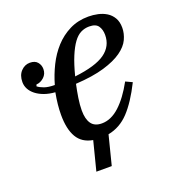

<svg xmlns="http://www.w3.org/2000/svg" viewBox="-125 -629 802 879"><g transform="rotate(-20 275.5 -190.0)"><path d="M270 150H195L231 9Q179 0 155.5 -40Q132 -80 132 -149Q132 -198 143 -256Q114 -258 90.5 -266.5Q67 -275 50.5 -288Q34 -301 25.5 -317Q17 -333 17 -351Q17 -384 35.5 -403.5Q54 -423 79 -423Q104 -423 116 -408.5Q128 -394 128 -375Q128 -351 111 -335.5Q94 -320 74 -319L71 -311Q82 -302 101.5 -295Q121 -288 152 -288Q165 -334 186.5 -377.5Q208 -421 239 -455Q270 -489 311 -509.5Q352 -530 403 -530Q426 -530 449 -525Q472 -520 490.5 -508.5Q509 -497 520.5 -477.5Q532 -458 532 -429Q532 -401 519 -373Q506 -345 473 -321.5Q440 -298 384.5 -281.5Q329 -265 245 -260Q238 -228 233 -195.5Q228 -163 228 -136Q228 -94 244 -71.5Q260 -49 295 -49Q340 -49 381.5 -87Q423 -125 460 -193L492 -178Q450 -94 407 -48.5Q364 -3 306 8ZM253 -293Q356 -305 401.5 -337.5Q447 -370 447 -425Q447 -451 435 -468.5Q423 -486 391 -486Q369 -486 350 -476.5Q331 -467 314.5 -444.5Q298 -422 282.5 -385Q267 -348 253 -293Z"/></g></svg>

Font: IBM Plex Serif Text
Style: Italic
Weight: 450
Italic angle: -14°
Designer: Mike Abbink, Paul van der Laan, Pieter van Rosmalen
Foundry: Bold Monday
Version: Version 3.001